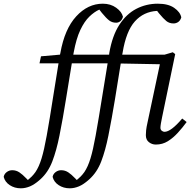

<svg xmlns="http://www.w3.org/2000/svg" viewBox="-171 -770 1031 1040"><path d="M386 -750Q428 -750 458.5 -728Q489 -706 495 -679Q490 -662 480 -654.5Q470 -647 458 -647Q436 -647 420 -659.5Q404 -672 381 -700L367 -718Q340 -706 313 -680Q286 -654 264 -607.5Q242 -561 228 -485Q227 -482 227 -479.5Q227 -477 226 -474H415H420Q420 -476 420.5 -478.5Q421 -481 421 -483Q437 -576 475 -635Q513 -694 567 -722Q621 -750 684 -750Q740 -750 772.5 -727.5Q805 -705 811 -676Q806 -659 794.5 -651Q783 -643 769 -643Q746 -643 730 -656Q714 -669 690 -698L680 -711Q607 -707 559.5 -654Q512 -601 493 -484Q492 -482 492 -479Q492 -476 491 -474H721L765 -487L778 -477L707 -135Q703 -116 700.5 -101Q698 -86 698 -78Q698 -68 705 -62Q712 -56 720 -56Q755 -56 816 -128L840 -109Q818 -79 792.5 -51Q767 -23 738 -5Q709 13 673 13Q652 13 635.5 0Q619 -13 619 -38Q619 -49 620.5 -64.5Q622 -80 629 -111L695 -422L483 -426Q468 -331 451.5 -230.5Q435 -130 416 -35Q400 45 377.5 104Q355 163 313 201Q282 229 256.5 239.5Q231 250 207 250Q173 250 147 233Q121 216 114 188Q117 172 130.5 162Q144 152 160 152Q182 152 199.5 164Q217 176 233 193L245 205Q255 197 265.5 186.5Q276 176 286 162Q305 134 319 88.5Q333 43 347 -35Q365 -136 380 -231Q395 -326 412 -427H218Q202 -331 186 -230.5Q170 -130 151 -35Q135 45 112.5 104Q90 163 48 201Q17 229 -8.5 239.5Q-34 250 -58 250Q-92 250 -118 233Q-144 216 -151 188Q-148 172 -134.5 162Q-121 152 -105 152Q-83 152 -65.5 164Q-48 176 -32 193L-20 205Q-10 197 0.5 186.5Q11 176 21 162Q40 134 54 88.5Q68 43 82 -35Q100 -136 114.5 -231Q129 -326 146 -427H43L51 -465L154 -474Q155 -476 155 -478.5Q155 -481 156 -483Q179 -613 242 -681.5Q305 -750 386 -750Z"/></svg>

Font: Source Serif Pro
Style: Italic
Weight: 400
Italic angle: -12°
Designer: Frank Grießhammer
Foundry: Adobe Systems Incorporated
Version: Version 3.001;hotconv 1.0.111;makeotfexe 2.5.65597